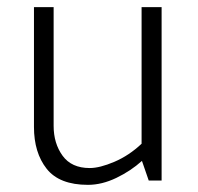

<svg xmlns="http://www.w3.org/2000/svg" viewBox="-20 -505 553 537"><path d="M432 -485V0H396L377 -55Q346 -27 305.5 -7.5Q265 12 226 12Q146 12 110.5 -33Q75 -78 75 -150V-485H130V-153Q130 -104 155 -69.5Q180 -35 231 -35Q259 -35 300 -52.5Q341 -70 376 -103V-485Z"/></svg>

Font: Palanquin ExtraLight
Style: Regular
Weight: 275
Designer: Pria Ravichandran
Version: Version 1.001